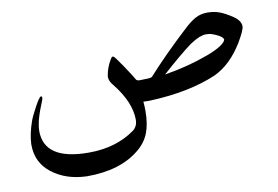

<svg xmlns="http://www.w3.org/2000/svg" viewBox="-67 -453 1192 823"><g transform="rotate(-10 528.5 -42.0)"><path d="M930.2 -215.3Q930.2 -227.1 904.5 -239.3Q878.9 -251.5 866.2 -251.5L857.4 -252Q844.7 -252 827.6 -245.6Q808.6 -237.8 786.1 -222.7Q736.8 -186.5 654.8 -112.8Q759.8 -129.9 846.7 -162.6Q882.8 -175.8 904.8 -189.9Q926.3 -203.6 930.2 -215.3ZM81.5 32.2Q81.5 160.2 275.4 160.2Q394.5 160.2 477.1 100.6Q497.6 84.5 497.6 56.2Q497.6 -20.5 428.2 -107.4Q411.6 -126.5 411.6 -144V-147.9Q417 -184.1 436 -215.8Q442.4 -227.5 447.3 -227.5Q448.7 -227.5 450.2 -226.6Q451.7 -225.6 453.9 -223.4Q456.1 -221.2 458 -218.8Q460 -216.3 463.1 -211.9Q466.3 -207.5 469 -203.9Q471.7 -200.2 475.8 -193.8Q480 -187.5 483.4 -183.1Q520.5 -127.9 528.3 -113.3Q530.3 -108.4 542.5 -107.4Q560.1 -107.4 573.7 -108.4Q592.3 -108.4 597.7 -112.8Q674.8 -198.2 776.9 -292.5Q802.2 -316.4 825.4 -329.6Q848.6 -342.8 879.4 -342.8Q908.7 -342.8 932.9 -333.5Q957 -324.2 986.8 -304.2Q1017.6 -283.2 1017.6 -258.8Q1017.6 -242.7 988.3 -192.9Q936 -106.4 862.8 -71.8Q743.2 -20.5 571.3 -13.7H561.5Q548.3 -13.7 543 -14.2Q544.9 4.9 544.9 26.4Q544.9 83.5 529.5 122.3Q514.2 161.1 479 189.5Q395.5 258.8 249.5 258.8Q159.2 255.9 98.6 209.2Q38.1 162.6 38.1 85V80.1Q40.5 35.6 58.6 -15.6Q64.5 -33.2 85.9 -73Q107.4 -112.8 114.7 -112.8Q119.1 -112.8 119.1 -106.4Q119.1 -102.5 117.7 -98.1Q117.2 -96.2 113 -85.7Q108.9 -75.2 107.4 -71.8Q106 -68.4 102.1 -58.1Q98.1 -47.9 96.7 -42.7Q95.2 -37.6 92 -28.1Q88.9 -18.6 87.6 -12.2Q86.4 -5.9 84.7 2.4Q83 10.7 82.3 18.1Q81.5 25.4 81.5 32.2Z"/></g></svg>

Font: Noon
Style: Regular
Weight: 400
Designer: Mohammad Saleh Souzanchi
Foundry: Farsi Font Store
Version: Version 0.09